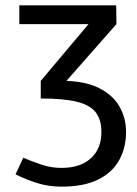

<svg xmlns="http://www.w3.org/2000/svg" viewBox="-20 -687 510 717"><path d="M52.2 -667H404.8L394 -597H52.2ZM210 10Q161 10 118.5 -3.5Q76 -17 38 -36L67 -98Q102 -83 137 -71.5Q172 -60 210 -60ZM210 10V-60Q280 -60 319.3 -95.9Q358.7 -131.8 358.7 -194Q358.7 -239.7 337.6 -267.2Q316.5 -294.8 267.2 -307Q217.8 -319.2 132.2 -319.2V-385H213.3Q295 -385 347.7 -359.2Q400.3 -333.5 425.5 -290.2Q450.7 -247 450.7 -194Q450.7 -136 425.3 -89.5Q400 -43 346.7 -16.5Q293.3 10 210 10ZM201.8 -355 132.2 -385 369.5 -667H414L414.8 -597Z"/></svg>

Font: Epunda Slab Light
Style: Regular
Weight: 300
Designer: Simon Atzbach
Foundry: typofactur
Version: Version 1.102